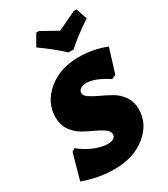

<svg xmlns="http://www.w3.org/2000/svg" viewBox="-224 -1006 980 1119"><g transform="rotate(-30 266.0 -447.0)"><path d="M480 -906 505 -831Q414 -771 348 -712H314Q256 -767 166 -831L209 -906H227Q239 -899 261 -887Q283 -875 301 -865Q319 -855 335 -846Q358 -857 403 -878Q448 -899 462 -906ZM350 -659Q446 -659 535 -624L485 -462L457 -450Q372 -506 314 -506Q289 -506 274.5 -495.5Q260 -485 260 -470Q260 -451 285 -434.5Q310 -418 346 -401.5Q382 -385 418 -364.5Q454 -344 479 -307Q504 -270 504 -222Q504 -124 421 -56Q338 12 208 12Q105 12 -3 -26L45 -199L66 -211Q109 -175 159 -155Q209 -135 245 -135Q300 -135 300 -171Q300 -191 275 -208.5Q250 -226 215 -241.5Q180 -257 144.5 -277.5Q109 -298 84 -334.5Q59 -371 59 -420Q59 -521 142 -590Q225 -659 350 -659Z"/></g></svg>

Font: Alegreya Sans SC Black
Style: Italic
Weight: 900
Italic angle: -7°
Designer: Juan Pablo del Peral
Foundry: Huerta Tipografica
Version: Version 2.007